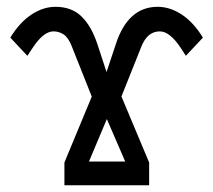

<svg xmlns="http://www.w3.org/2000/svg" viewBox="-20 -552 636 572"><path d="M298.3 -197.3 245.1 -70.8H353ZM449.7 -531.7Q486.8 -531.7 522 -508.3Q557.1 -484.9 584.5 -439.9L533.7 -385.7L517.6 -410.6Q485.4 -458.5 456.1 -458.5Q418.9 -458.5 400.9 -412.6L341.8 -264.6L424.3 -67.9V0H171.9V-67.9L253.4 -264.2L193.8 -414.1Q183.6 -439.9 169.9 -449.2Q156.2 -458.5 139.2 -458.5Q109.9 -458.5 78.1 -410.6L61.5 -385.7L10.7 -439.9Q38.1 -484.9 73.2 -508.3Q108.4 -531.7 145.5 -531.7Q193.4 -531.7 222.9 -502.9Q252.4 -474.1 270 -420.9L297.4 -337.4L325.2 -420.9Q361.3 -531.7 449.7 -531.7Z"/></svg>

Font: Liberation Sans
Style: Regular
Weight: 400
Designer: Steve Matteson
Foundry: Ascender Corporation
Version: Version 2.00.1